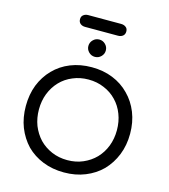

<svg xmlns="http://www.w3.org/2000/svg" viewBox="-159 -1278 1240 1412"><g transform="rotate(15 460.5 -572.0)"><path d="M460.9 9.8Q373 9.8 299.8 -19.5Q226.6 -48.8 173.8 -101.6Q122.1 -156.2 92.8 -229.5Q64.5 -302.7 64.5 -390.6Q64.5 -478.5 92.8 -551.8Q122.1 -625 173.8 -677.7Q226.6 -732.4 299.8 -761.7Q373 -791 460.9 -791Q548.8 -791 621.1 -761.7Q694.3 -732.4 747.1 -677.7Q799.8 -625 829.1 -551.8Q858.4 -478.5 858.4 -390.6Q858.4 -302.7 829.1 -229.5Q799.8 -156.2 747.1 -101.6Q694.3 -48.8 621.1 -19.5Q548.8 9.8 460.9 9.8ZM460.9 -84Q526.4 -84 580.1 -107.4Q634.8 -130.9 674.8 -171.9Q714.8 -213.9 736.3 -269.5Q757.8 -326.2 757.8 -390.6Q757.8 -456.1 736.3 -511.7Q714.8 -568.4 674.8 -609.4Q634.8 -651.4 580.1 -673.8Q526.4 -697.3 460.9 -697.3Q396.5 -697.3 341.8 -673.8Q287.1 -651.4 247.1 -609.4Q208 -568.4 185.5 -511.7Q164.1 -456.1 164.1 -390.6Q164.1 -326.2 185.5 -269.5Q208 -213.9 247.1 -171.9Q287.1 -130.9 341.8 -107.4Q396.5 -84 460.9 -84ZM460.9 -870.1Q433.6 -870.1 414.1 -889.6Q394.5 -909.2 394.5 -935.5Q394.5 -962.9 414.1 -982.4Q433.6 -1002 460.9 -1002Q488.3 -1002 507.8 -982.4Q527.3 -962.9 527.3 -935.5Q527.3 -909.2 507.8 -889.6Q488.3 -870.1 460.9 -870.1ZM335 -1064.5Q313.5 -1064.5 298.8 -1076.2Q284.2 -1087.9 284.2 -1110.4Q284.2 -1131.8 298.8 -1142.6Q313.5 -1154.3 335 -1154.3Q418 -1154.3 585 -1154.3Q607.4 -1154.3 622.1 -1142.6Q636.7 -1131.8 636.7 -1110.4Q636.7 -1087.9 622.1 -1076.2Q607.4 -1064.5 585 -1064.5Q502 -1064.5 335 -1064.5Z"/></g></svg>

Font: Abed
Style: Bold
Weight: 700
Designer: Johan Aakerlund
Version: Version 3.105